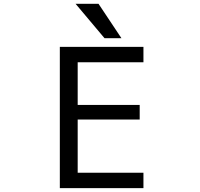

<svg xmlns="http://www.w3.org/2000/svg" viewBox="-20 -976 1040 998"><path d="M383.8 -652.3V-430.7H706.1V-354.5H383.8V-78.1H725.6V2H291V-732.4H725.6V-652.3ZM492.2 -956.1 611.3 -777.3H523.4L373 -956.1Z"/></svg>

Font: GenEi Gothic M Regular
Style: Regular
Weight: 400
Designer: o_tamon (Modified); [Source Han Sans]
Ryoko NISHIZUKA  (kana & ideographs); Paul D. Hunt (Latin, Greek & Cyrillic); Wenl
Version: Version 1.1a;Original Version 1.004